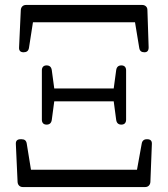

<svg xmlns="http://www.w3.org/2000/svg" viewBox="-20 -751 678 775"><path d="M44 -169 51 -16C52 -4 60 4 72 4H566C578 4 586 -4 587 -16L593 -169C594 -183 587 -189 574 -189H573C561 -189 554 -183 552 -171L533 -66H105L88 -171C86 -184 79 -189 67 -189H63C50 -189 43 -183 44 -169ZM75 -540C87 -540 95 -545 97 -558L113 -661H525L542 -558C544 -545 551 -540 563 -540C574 -540 580 -546 580 -560L575 -711C575 -723 566 -731 554 -731H85C73 -731 65 -723 64 -711L57 -560C56 -546 63 -540 75 -540ZM168 -248C180 -248 187 -254 189 -267L199 -342H439L449 -267C451 -254 458 -248 470 -248C482 -248 489 -255 489 -268V-467C489 -480 482 -487 470 -487C458 -487 451 -481 449 -468L439 -394H199L189 -468C187 -481 180 -487 168 -487C156 -487 149 -480 149 -467V-268C149 -255 156 -248 168 -248Z"/></svg>

Font: 寒蝉锦书宋
Style: Regular
Weight: 400
Designer: 寒蝉锦书宋{Warren} 思源宋体{Ryoko NISHIZUKA 西塚涼子 (kana & ideographs); Frank Grießhammer (Latin, Greek & Cyrillic); Wenlong ZHANG 
Foundry: Adobe & ChillType
Version: Version 2.000;Glyphs 3.1.1 (3135)